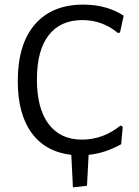

<svg xmlns="http://www.w3.org/2000/svg" viewBox="-20 -666 602 832"><path d="M296 146 289 5Q177 -8 117 -90Q57 -172 57 -315Q57 -474 131 -560Q205 -646 341 -646Q442 -646 516 -598L500 -525L491 -523Q424 -579 337 -579Q242 -579 191 -513.5Q140 -448 140 -322Q140 -195 191 -128Q242 -61 335 -61Q427 -61 502 -122L512 -117L505 -41Q435 -2 364 5L357 139Z"/></svg>

Font: Alegreya Sans SC
Style: Regular
Weight: 400
Designer: Juan Pablo del Peral
Foundry: Huerta Tipografica
Version: Version 2.007